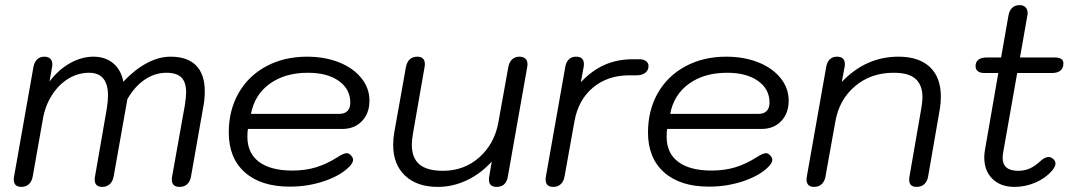

<svg xmlns="http://www.w3.org/2000/svg" viewBox="-20 -722 4223 752"><path d="M34 -19Q34 -26 35 -30L111 -460Q115 -480 126 -490Q137 -500 154 -500Q168 -500 176.5 -492.5Q185 -485 185 -470Q185 -464 184 -460L174 -403Q210 -450 255 -475Q300 -500 346 -500Q392 -500 423 -474.5Q454 -449 463 -402Q507 -449 554.5 -474.5Q602 -500 648 -500Q714 -500 748 -465.5Q782 -431 782 -365Q782 -334 777 -308L728 -30Q725 -12 713.5 -1Q702 10 683 10Q653 10 653 -19Q653 -26 654 -30L704 -310Q709 -342 709 -360Q709 -400 690.5 -418.5Q672 -437 632 -437Q587 -437 547.5 -410.5Q508 -384 479 -334L425 -30Q421 -10 409 0Q397 10 381 10Q351 10 351 -18Q351 -26 352 -30L398 -295Q403 -327 403 -347Q403 -437 329 -437Q286 -437 248 -414Q210 -391 183.5 -349.5Q157 -308 148 -256L108 -30Q104 -10 92.5 0Q81 10 64 10Q34 10 34 -19Z M876 -203Q876 -290 914.5 -357.5Q953 -425 1023 -462.5Q1093 -500 1182 -500Q1252 -500 1307.5 -478Q1363 -456 1395 -416.5Q1427 -377 1427 -328Q1427 -278 1397.5 -247.5Q1368 -217 1321 -217H951Q949 -206 949 -186Q949 -122 994.5 -88Q1040 -54 1125 -54Q1175 -54 1217 -66.5Q1259 -79 1303 -107Q1326 -122 1338 -122Q1346 -122 1353 -115Q1363 -105 1363 -96Q1363 -84 1347 -68Q1313 -34 1249.5 -12.5Q1186 9 1115 9Q1002 9 939 -47Q876 -103 876 -203ZM1309 -276Q1330 -276 1341 -287.5Q1352 -299 1352 -320Q1352 -373 1307 -405Q1262 -437 1186 -437Q1096 -437 1036.5 -394Q977 -351 963 -276Z M1520 -154Q1520 -179 1524 -202L1570 -460Q1574 -480 1585.5 -490Q1597 -500 1614 -500Q1644 -500 1644 -471Q1644 -464 1643 -460L1598 -202Q1593 -174 1593 -155Q1593 -103 1623 -78Q1653 -53 1715 -53Q1798 -53 1857.5 -106Q1917 -159 1932 -243L1971 -460Q1975 -480 1986.5 -490Q1998 -500 2015 -500Q2029 -500 2037.5 -492.5Q2046 -485 2046 -471Q2046 -464 2045 -460L1969 -30Q1962 10 1925 10Q1895 10 1895 -19Q1895 -26 1896 -30L1906 -89Q1862 -41 1807.5 -15.5Q1753 10 1695 10Q1613 10 1566.5 -34Q1520 -78 1520 -154Z M2117 -19Q2117 -26 2118 -30L2194 -460Q2197 -478 2207.5 -489Q2218 -500 2236 -500Q2267 -500 2267 -471Q2267 -464 2266 -460L2255 -400Q2297 -445 2347 -467.5Q2397 -490 2459 -490H2483Q2501 -490 2510.5 -482.5Q2520 -475 2520 -464Q2520 -446 2507 -436.5Q2494 -427 2473 -427H2445Q2360 -427 2302.5 -379Q2245 -331 2230 -247L2191 -30Q2188 -12 2176.5 -1Q2165 10 2147 10Q2117 10 2117 -19Z M2518 -203Q2518 -290 2556.5 -357.5Q2595 -425 2665 -462.5Q2735 -500 2824 -500Q2894 -500 2949.5 -478Q3005 -456 3037 -416.5Q3069 -377 3069 -328Q3069 -278 3039.5 -247.5Q3010 -217 2963 -217H2593Q2591 -206 2591 -186Q2591 -122 2636.5 -88Q2682 -54 2767 -54Q2817 -54 2859 -66.5Q2901 -79 2945 -107Q2968 -122 2980 -122Q2988 -122 2995 -115Q3005 -105 3005 -96Q3005 -84 2989 -68Q2955 -34 2891.5 -12.5Q2828 9 2757 9Q2644 9 2581 -47Q2518 -103 2518 -203ZM2951 -276Q2972 -276 2983 -287.5Q2994 -299 2994 -320Q2994 -373 2949 -405Q2904 -437 2828 -437Q2738 -437 2678.5 -394Q2619 -351 2605 -276Z M3139 -19Q3139 -26 3140 -30L3216 -460Q3219 -478 3229.5 -489Q3240 -500 3258 -500Q3289 -500 3289 -471Q3289 -464 3288 -460L3277 -401Q3371 -500 3499 -500Q3579 -500 3622 -459.5Q3665 -419 3665 -344Q3665 -318 3661 -295L3615 -30Q3612 -12 3600.5 -1Q3589 10 3570 10Q3541 10 3541 -18Q3541 -26 3542 -30L3588 -295Q3593 -323 3593 -341Q3593 -388 3566.5 -412.5Q3540 -437 3480 -437Q3391 -437 3329 -384.5Q3267 -332 3252 -247L3213 -30Q3210 -12 3198.5 -1Q3187 10 3169 10Q3139 10 3139 -19Z M3910 -130Q3907 -115 3907 -104Q3907 -53 3968 -53Q3992 -53 4012 -61.5Q4032 -70 4055 -91Q4072 -107 4087 -107Q4097 -107 4105.5 -99Q4114 -91 4114 -82Q4114 -69 4100 -53Q4075 -24 4035.5 -7Q3996 10 3954 10Q3899 10 3867 -21.5Q3835 -53 3835 -106Q3835 -120 3838 -136L3890 -436H3836Q3819 -436 3810 -443Q3801 -450 3801 -463Q3801 -497 3847 -497H3901L3930 -662Q3933 -680 3944 -691Q3955 -702 3974 -702Q3988 -702 3996.5 -693.5Q4005 -685 4005 -670L4004 -662L3975 -497H4110Q4145 -497 4145 -474Q4145 -436 4099 -436H3964Z"/></svg>

Font: Kodchasan
Style: Italic
Weight: 400
Italic angle: -10°
Version: Version 1.000; ttfautohint (v1.6)